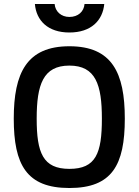

<svg xmlns="http://www.w3.org/2000/svg" viewBox="-20 -934 696 963"><path d="M155 -914C162 -831 220 -771 328 -771C437 -771 495 -831 503 -914H404C401 -876 372 -849 328 -849C287 -849 257 -876 254 -914H155ZM328 9C542 9 606 -106 606 -339C606 -569 542 -702 328 -702C114 -702 49 -568 49 -339C49 -108 113 9 328 9ZM328 -87C195 -87 164 -168 164 -339C164 -509 196 -605 328 -605C460 -605 491 -509 491 -339C491 -165 461 -87 328 -87Z"/></svg>

Font: RazerF5 SemiBold
Style: Regular
Weight: 600
Foundry: Razer Inc.
Version: Version 2